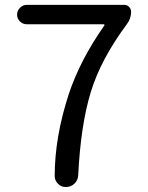

<svg xmlns="http://www.w3.org/2000/svg" viewBox="-20 -753 595 773"><path d="M294.9 -47.9Q293.9 -27.3 279.8 -13.7Q265.6 0 245.1 0Q225.6 0 212.9 -13.7Q200.2 -27.3 200.2 -43.9Q200.2 -200.2 256.8 -374Q302.7 -511.7 399.4 -649.4Q401.4 -651.4 400.4 -653.3Q399.4 -655.3 396.5 -655.3H87.9Q72.3 -655.3 60.5 -666.5Q48.8 -677.7 48.8 -693.8Q48.8 -710 60.5 -721.7Q72.3 -733.4 87.9 -733.4H480.5Q492.2 -733.4 500 -725.1Q507.8 -716.8 507.8 -705.1Q507.8 -678.7 491.2 -656.2Q385.7 -514.6 345.2 -381.3Q304.7 -248 294.9 -47.9Z"/></svg>

Font: Gen Jyuu Gothic P Regular
Style: Regular
Weight: 400
Designer: [Source Han Sans]
Ryoko NISHIZUKA  (kana & ideographs); Paul D. Hunt (Latin, Greek & Cyrillic); Wenlong ZHANG  (bopomofo
Version: Version 1.002.20150607